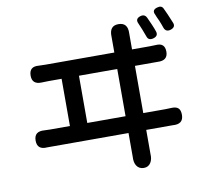

<svg xmlns="http://www.w3.org/2000/svg" viewBox="-91 -919 1129 1057"><g transform="rotate(-10 474.0 -390.5)"><path d="M629 39Q603 39 589 18Q577 -1 579 -31Q579 -42 579 -52V-165H368H158Q142 -165 125 -165Q68 -160 68 -212.5Q68 -265 126 -260Q137 -259 158 -259H268V-523H194Q169 -523 156 -522Q103 -520 103 -569Q103 -621 157 -616Q169 -615 194 -615H579V-692Q579 -698 579 -703Q576 -765 628 -765Q681 -765 678 -704Q678 -698 678 -692V-615H777Q801 -615 812 -616Q862 -620 862 -570Q862 -520 805 -523Q791 -523 777 -523H678V-259H801Q822 -259 832 -260Q860 -262 873 -251Q886 -240 886 -213Q886 -160 826 -165Q814 -165 801 -165H678V-54Q678 -43 678 -31Q680 -1 668 18Q655 39 629 39ZM365 -259H579V-523H472H365ZM768 -672Q753 -714 737 -750Q724 -777 754 -787Q779 -795 790 -773L791 -771Q803 -745 809 -731Q821 -703 825 -690Q834 -664 806 -655Q776 -646 768 -672ZM869 -702Q867 -709 861.5 -723Q856 -737 853 -744.5Q850 -752 843 -766Q839 -776 837 -781Q822 -809 854 -818Q880 -826 889 -805Q902 -779 926 -720Q936 -695 907 -685Q879 -676 869 -702Z"/></g></svg>

Font: GenSenRounded TW M
Style: Regular
Weight: 500
Version: Version 1.501;PS 1;hotconv 16.6.51;makeotf.lib2.5.65220